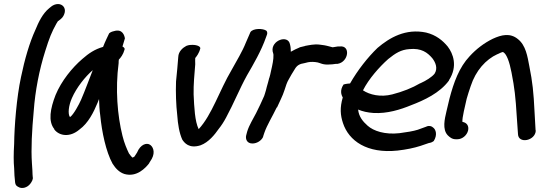

<svg xmlns="http://www.w3.org/2000/svg" viewBox="-20 -716 2671 950"><path d="M71 209C88 220 115 213 130 193C137 184 145 170 142 160L141 147C141 136 140 121 138 92C133 20 138 -71 147 -168C154 -265 174 -370 204 -464C224 -528 236 -558 259 -599C264 -607 266 -611 267 -612H268L281 -622C292 -631 297 -642 300 -653C306 -678 289 -696 267 -696C255 -696 243 -691 234 -684L223 -675C191 -649 171 -607 155 -568C126 -505 102 -422 84 -335C62 -233 51 -91 50 -4C47 46 47 85 50 116C51 149 52 161 54 178C55 203 64 205 71 209Z M248 -75H249C274 -43 326 -35 373 -75C417 -107 443 -160 463 -208C465 -214 467 -218 470 -226C471 -200 472 -171 476 -145C484 -63 504 34 537 94C553 119 571 137 596 145C657 162 700 115 718 92V91L731 70C750 35 736 7 720 -1C706 -9 676 -4 658 39L645 59C642 61 639 62 636 64C632 61 626 55 618 43C608 22 595 -7 586 -44C561 -144 550 -275 567 -404C567 -410 567 -415 568 -421C577 -430 590 -447 596 -470C598 -474 597 -480 586 -486C590 -499 594 -513 598 -526C596 -539 587 -575 544 -562C530 -559 525 -555 520 -551C513 -536 500 -510 490 -484C448 -472 419 -452 387 -424C337 -381 284 -316 255 -246C229 -179 217 -116 249 -77ZM336 -231C359 -283 400 -335 439 -369C420 -321 401 -268 381 -222C371 -199 344 -149 327 -137H326C315 -152 319 -193 336 -231Z M862 -434C860 -399 855 -357 851 -313C849 -259 851 -197 857 -146C860 -102 867 -58 882 -25C892 -10 915 21 972 3C1013 -12 1043 -51 1062 -78C1075 -94 1088 -114 1099 -135C1136 -203 1166 -278 1202 -343C1234 -398 1273 -465 1296 -531L1300 -542C1302 -547 1305 -556 1298 -564C1282 -576 1232 -577 1219 -557L1213 -543C1209 -535 1203 -521 1196 -504C1180 -463 1151 -415 1126 -370C1065 -267 1029 -148 963 -77C944 -116 941 -185 938 -249C937 -298 942 -349 946 -398C946 -412 945 -420 946 -429C952 -436 965 -452 971 -476C973 -485 957 -494 932 -494C924 -494 915 -494 902 -489C885 -480 863 -462 862 -434Z M1650 -400C1706 -409 1716 -494 1660 -486H1651C1644 -485 1637 -484 1626 -482C1626 -482 1624 -482 1622 -483L1607 -487C1598 -489 1592 -491 1585 -492L1563 -495C1535 -499 1508 -492 1490 -489L1488 -488L1463 -482L1462 -481C1450 -476 1432 -468 1419 -460C1419 -472 1418 -485 1415 -496C1406 -547 1320 -516 1329 -462C1331 -452 1333 -451 1333 -444C1334 -423 1328 -395 1321 -365C1318 -352 1316 -340 1313 -332L1312 -330C1309 -315 1304 -302 1300 -286L1296 -270C1294 -260 1288 -246 1287 -241C1275 -214 1261 -183 1247 -156C1233 -128 1213 -98 1203 -65L1198 -46C1194 -29 1201 -6 1229 -6C1252 -6 1274 -21 1282 -39V-41L1288 -59C1301 -97 1327 -138 1349 -184L1351 -185C1362 -211 1378 -239 1388 -271C1394 -290 1400 -309 1408 -322L1422 -347L1438 -373C1449 -392 1461 -400 1488 -404L1504 -408C1519 -411 1537 -410 1552 -407C1563 -405 1578 -394 1611 -397C1619 -397 1629 -398 1642 -400Z M2202 -320C2246 -389 2222 -451 2195 -486C2171 -515 2138 -543 2088 -555C1987 -576 1908 -530 1848 -479C1800 -433 1749 -368 1712 -303C1694 -302 1683 -299 1680 -298C1661 -270 1668 -247 1676 -234C1661 -183 1664 -146 1677 -107C1706 -19 1796 45 1947 29C1991 24 2029 16 2060 6L2101 -8C2115 -10 2122 -15 2126 -18C2145 -48 2137 -75 2123 -85C2116 -92 2104 -95 2092 -91L2091 -90L2047 -74C2025 -67 1994 -62 1956 -57C1884 -49 1828 -68 1799 -94C1775 -115 1755 -140 1752 -174C1773 -165 1798 -159 1828 -157C1896 -153 1962 -174 2013 -195C2079 -220 2156 -256 2201 -317ZM1776 -269C1804 -325 1857 -385 1901 -424C1937 -453 1964 -470 2005 -473C2065 -479 2095 -456 2119 -428C2136 -406 2147 -377 2130 -351C2117 -335 2089 -317 2060 -304H2059C2020 -281 1972 -262 1921 -249C1863 -234 1809 -247 1776 -269Z M2195 -47C2205 -37 2217 -27 2235 -27H2243C2267 -27 2290 -46 2296 -70C2301 -92 2291 -109 2268 -113C2267 -121 2270 -143 2275 -165L2289 -227C2295 -247 2301 -268 2309 -290C2334 -367 2384 -422 2441 -448H2442C2467 -460 2468 -461 2475 -454C2480 -450 2486 -441 2493 -424C2500 -406 2506 -383 2511 -357C2526 -280 2531 -237 2537 -138L2543 -52C2545 -3 2629 -19 2631 -70L2630 -71L2625 -160C2620 -262 2615 -309 2599 -389C2590 -436 2582 -492 2542 -523C2504 -554 2461 -544 2418 -524C2375 -503 2336 -473 2304 -438C2252 -383 2225 -308 2204 -228L2189 -165C2180 -127 2168 -76 2195 -47Z"/></svg>

Font: Stray Cat
Style: BlkObl
Weight: 900
Version: Version 1.0